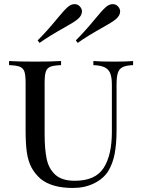

<svg xmlns="http://www.w3.org/2000/svg" viewBox="-20 -907 698 941"><path d="M24.9 0ZM551.3 -492.2V-271Q551.3 -202.1 542 -153.6Q532.7 -105 510.7 -68.8Q486.8 -30.8 440.9 -8.3Q395 14.2 337.4 14.2Q234.9 14.2 179.7 -29.8Q149.9 -56.6 134 -86.7Q118.2 -116.7 111.8 -158.9Q105.5 -201.2 105.5 -268.1V-502Q105.5 -539.6 99.4 -556.6Q93.3 -573.7 76.9 -580.1Q60.5 -586.4 24.4 -587.9V-607.9Q66.9 -605 152.3 -605Q232.9 -605 279.3 -607.9V-587.9Q243.2 -586.4 227.1 -580.1Q210.9 -573.7 204.8 -556.6Q198.7 -539.6 198.7 -502V-251Q198.7 -176.8 208.7 -128.4Q218.8 -80.1 251.2 -50.5Q283.7 -21 346.7 -21Q447.3 -21 487.8 -83.7Q528.3 -146.5 528.3 -259.8V-492.2Q528.3 -528.8 519.8 -548.8Q511.2 -568.8 491.9 -577.6Q472.7 -586.4 437.5 -587.9V-607.9Q473.1 -605 539.6 -605Q599.6 -605 632.3 -607.9V-587.9Q597.7 -586.4 580.8 -577.9Q564 -569.3 557.6 -549.8Q551.3 -530.3 551.3 -492.2ZM345.2 -886.7Q362.3 -886.7 372.6 -874Q381.8 -863.3 381.8 -851.1Q381.8 -831.1 360.8 -813Q343.3 -798.3 293.9 -771Q222.7 -731.4 173.8 -696.8L164.6 -709Q210 -754.4 259.3 -814.5Q293.9 -856.9 311.5 -872.1Q328.1 -886.7 345.2 -886.7ZM532.2 -886.7Q549.3 -886.7 559.6 -874Q568.8 -863.3 568.8 -851.1Q568.8 -831.1 547.9 -813Q530.3 -798.3 481 -771Q409.7 -731.4 360.8 -696.8L351.6 -709Q397 -754.4 446.3 -814.5Q481 -856.9 498.5 -872.1Q515.1 -886.7 532.2 -886.7Z"/></svg>

Font: Playfair Display SC
Style: Regular
Weight: 400
Designer: Claus Eggers Sørensen
Foundry: Claus Eggers Sørensen
Version: Version 1.004;PS 001.004;hotconv 1.0.70;makeotf.lib2.5.58329